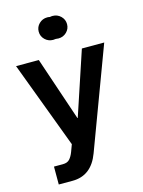

<svg xmlns="http://www.w3.org/2000/svg" viewBox="-137 -819 819 1102"><g transform="rotate(-15 272.0 -268.0)"><path d="M153.3 204.1H71.3V97.7H124Q151.4 97.7 165 82.3Q178.7 66.9 188 42L203.6 0L10.3 -515.6H145.5L273.4 -136.7H275.4L401.4 -515.6H534.2L310.5 83.5Q265.6 204.1 153.3 204.1ZM287.1 -606Q278.8 -606 271 -607.4Q263.2 -606 255.4 -606Q227.1 -606 207 -625.5Q187 -645 187 -672.9Q187 -700.7 207 -720.2Q227.1 -739.7 255.4 -739.7Q263.2 -739.7 271 -737.8Q278.8 -739.7 287.1 -739.7Q315.4 -739.7 335.4 -720.2Q355.5 -700.7 355.5 -672.9Q355.5 -645 335.4 -625.5Q315.4 -606 287.1 -606Z"/></g></svg>

Font: Inter Display Semi Bold
Style: Regular
Weight: 600
Designer: Rasmus Andersson
Foundry: rsms
Version: Version 4.000;git-37864ae